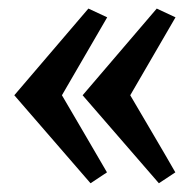

<svg xmlns="http://www.w3.org/2000/svg" viewBox="-20 -439 440 439"><path d="M168.9 -221.2 338.4 -419.4 381.3 -399.4 277.8 -221.2Q285.2 -208.5 323.7 -143.1Q362.3 -77.6 380.9 -44.9L343.3 -20ZM12.7 -221.2 182.1 -419.4 225.1 -399.4 121.6 -221.2Q133.8 -200.2 170.2 -138.2Q206.5 -76.2 224.6 -44.9L187 -20Z"/></svg>

Font: Flanker
Style: Bold
Weight: 700
Designer: Flanker
Foundry: Flanker
Version: Version 2.021